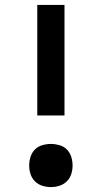

<svg xmlns="http://www.w3.org/2000/svg" viewBox="-20 -755 415 783"><path d="M132 -284V-735H243V-284ZM188 8Q170 8 152.5 2.5Q135 -3 122.5 -15.5Q110 -28 104.5 -45Q99 -62 99 -80Q99 -98 104.5 -115.5Q110 -133 122.5 -145.5Q135 -158 152.5 -163Q170 -168 188 -168Q205 -168 222.5 -163Q240 -158 252.5 -145.5Q265 -133 270.5 -115.5Q276 -98 276 -80Q276 -62 270.5 -45Q265 -28 252.5 -15.5Q240 -3 222.5 2.5Q205 8 188 8Z"/></svg>

Font: Iosevka Julsh Curly
Style: Bold
Weight: 700
Designer: Belleve Invis
Foundry: Belleve Invis
Version: Version 15.0.2; ttfautohint (v1.8.4)